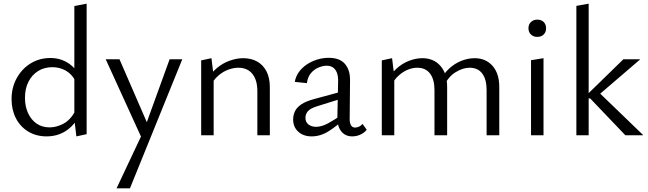

<svg xmlns="http://www.w3.org/2000/svg" viewBox="-20 -737 3528 1046"><path d="M234 6Q177 6 133.5 -20.5Q90 -47 66.5 -93Q43 -139 43 -197Q43 -261 71.5 -312Q100 -363 147.5 -392Q195 -421 255 -421Q289 -421 318.5 -410Q348 -399 372 -378Q396 -357 410 -326L391 -296Q371 -334 338 -352.5Q305 -371 265 -371Q221 -371 187.5 -350Q154 -329 135 -291.5Q116 -254 116 -204Q116 -158 132.5 -121.5Q149 -85 179 -64Q209 -43 250 -43Q287 -43 324.5 -62.5Q362 -82 389 -130L417 -113Q395 -73 367.5 -46.5Q340 -20 306.5 -7Q273 6 234 6ZM396 6 385 -87V-704L452 -717V-6Z M759 31 556 -414H631L790 -48ZM904 -414H973L688 289H615L763 -25Z M1382 0V-240Q1382 -301 1355 -334.5Q1328 -368 1278 -368Q1252 -368 1223.5 -357.5Q1195 -347 1169.5 -325Q1144 -303 1126 -268L1103 -291Q1126 -336 1159.5 -364.5Q1193 -393 1231.5 -406.5Q1270 -420 1305 -420Q1349 -420 1381.5 -401.5Q1414 -383 1432 -348Q1450 -313 1450 -263V0ZM1076 0V-408L1132 -420L1144 -321V0Z M1899 6Q1861 6 1839 -21.5Q1817 -49 1818 -101L1822 -290Q1823 -321 1815.5 -340.5Q1808 -360 1794 -369.5Q1780 -379 1760 -379Q1739 -379 1715 -369Q1691 -359 1673.5 -338Q1656 -317 1652 -284L1586 -291Q1591 -320 1608 -344Q1625 -368 1651 -385.5Q1677 -403 1708 -412.5Q1739 -422 1771 -422Q1831 -422 1859.5 -388.5Q1888 -355 1887 -298L1885 -88Q1885 -66 1892.5 -54Q1900 -42 1914 -42Q1925 -42 1936 -47Q1947 -52 1955 -62L1978 -30Q1965 -14 1944 -4Q1923 6 1899 6ZM1678 6Q1633 6 1605 -19.5Q1577 -45 1577 -86Q1577 -110 1587 -131Q1597 -152 1621.5 -168.5Q1646 -185 1690 -197L1856 -242L1861 -206L1707 -158Q1669 -146 1656.5 -130Q1644 -114 1644 -96Q1644 -71 1661 -58.5Q1678 -46 1702 -46Q1732 -46 1768 -65.5Q1804 -85 1848 -116L1859 -92Q1816 -51 1771 -22.5Q1726 6 1678 6Z M2631 0V-246Q2631 -304 2607.5 -336Q2584 -368 2538 -368Q2502 -368 2462.5 -344Q2423 -320 2398 -268L2374 -291Q2396 -335 2427 -363.5Q2458 -392 2494.5 -406Q2531 -420 2566 -420Q2626 -420 2663 -378.5Q2700 -337 2700 -263V0ZM2347 0V-246Q2347 -304 2323 -336Q2299 -368 2253 -368Q2228 -368 2202 -357.5Q2176 -347 2151.5 -325Q2127 -303 2110 -268L2087 -291Q2109 -335 2140.5 -363.5Q2172 -392 2209 -406Q2246 -420 2281 -420Q2342 -420 2379 -378.5Q2416 -337 2416 -263V0ZM2060 0V-408L2116 -420L2128 -323V0Z M2873 0V-409L2941 -420V0ZM2907 -536Q2886 -536 2872.5 -549Q2859 -562 2859 -583Q2859 -604 2872.5 -617Q2886 -630 2907 -630Q2929 -630 2942 -617Q2955 -604 2955 -583Q2955 -562 2942 -549Q2929 -536 2907 -536Z M3387 0 3195 -201H3177V-220L3376 -414H3466V-412L3220 -201L3228 -248L3483 -2V0ZM3120 0V-705L3187 -717V0Z"/></svg>

Font: Ysabeau Office
Style: Regular
Weight: 400
Designer: Christian Thalmann (Catharsis Fonts)
Version: Version 2.001;gftools[0.9.30]; featfreeze: tnum,lnum,ss02